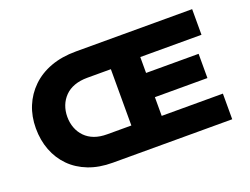

<svg xmlns="http://www.w3.org/2000/svg" viewBox="-107 -923 1493 1147"><g transform="rotate(-20 640.0 -350.0)"><path d="M435 0Q349 0 282 -26Q215 -52 168.5 -99Q122 -146 97.5 -210Q73 -274 73 -350Q73 -425 99 -488.5Q125 -552 174.5 -600Q224 -648 294.5 -674Q365 -700 455 -700H1194V-537H805V-436H1139V-282H805V-163H1194V0ZM273 -350Q273 -312 285.5 -279Q298 -246 322 -221.5Q346 -197 380.5 -184Q415 -171 462 -171H615V-529H465Q419 -529 383 -516Q347 -503 322.5 -478Q298 -453 285.5 -420.5Q273 -388 273 -350Z"/></g></svg>

Font: Lexend Exa ExtraBold
Style: Regular
Weight: 800
Designer: Bonnie Shaver-Troup, Thomas Jockin
Foundry: Lexend
Version: Version 1.007